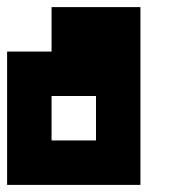

<svg xmlns="http://www.w3.org/2000/svg" viewBox="-20 -395 540 540"><path d="M375 -375V125H0V-250H125V-375ZM125 -125V0H250V-125Z"/></svg>

Font: Bytesized
Style: Regular
Weight: 400
Monospace: yes
Designer: baltdev
Version: Version 1.000